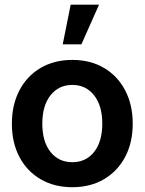

<svg xmlns="http://www.w3.org/2000/svg" viewBox="-20 -781 612 813"><path d="M286.1 11.7Q210 11.7 152.1 -22Q94.2 -55.7 62.3 -116.2Q30.3 -176.8 30.3 -257.3Q30.3 -337.4 62.3 -398.4Q94.2 -459.5 152.1 -493.4Q210 -527.3 286.1 -527.3Q362.8 -527.3 420.4 -493.4Q478 -459.5 510 -398.4Q542 -337.4 542 -257.3Q542 -177.2 510 -116.7Q478 -56.2 420.4 -22.2Q362.8 11.7 286.1 11.7ZM286.1 -94.2Q344.2 -94.2 378.7 -137.9Q413.1 -181.6 413.1 -257.3Q413.1 -333.5 378.4 -377.4Q343.8 -421.4 286.1 -421.4Q228.5 -421.4 193.8 -377.4Q159.2 -333.5 159.2 -257.3Q159.2 -181.2 193.8 -137.7Q228.5 -94.2 286.1 -94.2ZM245.6 -593.3 279.3 -761.2H399.4L324.7 -593.3Z"/></svg>

Font: Inter Display Semi Bold
Style: Regular
Weight: 600
Designer: Rasmus Andersson
Foundry: rsms
Version: Version 4.000;git-37864ae